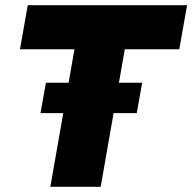

<svg xmlns="http://www.w3.org/2000/svg" viewBox="-20 -720 741 740"><path d="M461 -530H671L701 -700H87L57 -530H267L174 0H368ZM528 -401H157L136 -284H507Z"/></svg>

Font: Geom Black
Style: Bold Italic
Weight: 900
Italic angle: -10°
Version: Version 1.102